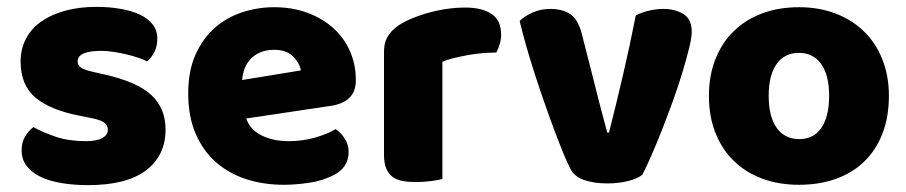

<svg xmlns="http://www.w3.org/2000/svg" viewBox="-20 -522 2639 559"><path d="M462 -145Q462 -69 405 -26Q348 17 237 17Q195 17 159 11Q123 5 97.5 -7.5Q72 -20 57.5 -39Q43 -58 43 -84Q43 -108 53 -124.5Q63 -141 77 -152Q106 -136 143.5 -123.5Q181 -111 230 -111Q261 -111 277.5 -120Q294 -129 294 -144Q294 -158 282 -166Q270 -174 242 -179L212 -185Q125 -202 82.5 -238.5Q40 -275 40 -343Q40 -380 56 -410Q72 -440 101 -460Q130 -480 170.5 -491Q211 -502 260 -502Q297 -502 329.5 -496.5Q362 -491 386 -480Q410 -469 424 -451.5Q438 -434 438 -410Q438 -387 429.5 -370.5Q421 -354 408 -343Q400 -348 384 -353.5Q368 -359 349 -363.5Q330 -368 310.5 -371Q291 -374 275 -374Q242 -374 224 -366.5Q206 -359 206 -343Q206 -332 216 -325Q226 -318 254 -312L285 -305Q381 -283 421.5 -244.5Q462 -206 462 -145Z M806 16Q747 16 696.5 -0.5Q646 -17 608.5 -50Q571 -83 549.5 -133Q528 -183 528 -250Q528 -316 549.5 -363.5Q571 -411 606 -441.5Q641 -472 686 -486.5Q731 -501 778 -501Q831 -501 874.5 -485Q918 -469 949.5 -441Q981 -413 998.5 -374Q1016 -335 1016 -289Q1016 -255 997 -237Q978 -219 944 -214L697 -177Q708 -144 742 -127.5Q776 -111 820 -111Q861 -111 897.5 -121.5Q934 -132 957 -146Q973 -136 984 -118Q995 -100 995 -80Q995 -35 953 -13Q921 4 881 10Q841 16 806 16ZM778 -377Q754 -377 736.5 -369Q719 -361 708 -348.5Q697 -336 691.5 -320.5Q686 -305 685 -289L856 -317Q853 -337 834 -357Q815 -377 778 -377Z M1268 -1Q1258 2 1236.5 5Q1215 8 1192 8Q1170 8 1152.5 5Q1135 2 1123 -7Q1111 -16 1104.5 -31.5Q1098 -47 1098 -72V-372Q1098 -395 1106.5 -411.5Q1115 -428 1131 -441Q1147 -454 1170.5 -464.5Q1194 -475 1221 -483Q1248 -491 1277 -495.5Q1306 -500 1335 -500Q1383 -500 1411 -481.5Q1439 -463 1439 -421Q1439 -407 1435 -393.5Q1431 -380 1425 -369Q1404 -369 1382 -367Q1360 -365 1339 -361Q1318 -357 1299.5 -352.5Q1281 -348 1268 -342Z M1850 -13Q1836 -2 1809 5Q1782 12 1748 12Q1709 12 1680.5 2Q1652 -8 1641 -30Q1632 -47 1619.5 -77.5Q1607 -108 1593 -145.5Q1579 -183 1564 -226Q1549 -269 1535.5 -311Q1522 -353 1511 -392Q1500 -431 1493 -461Q1507 -475 1530.5 -485.5Q1554 -496 1582 -496Q1617 -496 1639.5 -481.5Q1662 -467 1673 -427L1712 -274Q1723 -229 1733 -192.5Q1743 -156 1748 -136H1753Q1772 -210 1793 -300Q1814 -390 1831 -477Q1848 -486 1869.5 -491Q1891 -496 1911 -496Q1946 -496 1970 -481Q1994 -466 1994 -429Q1994 -413 1986.5 -382.5Q1979 -352 1967.5 -313.5Q1956 -275 1940.5 -232Q1925 -189 1909 -148Q1893 -107 1877.5 -71.5Q1862 -36 1850 -13Z M2568 -243Q2568 -181 2549 -132.5Q2530 -84 2495.5 -51Q2461 -18 2413 -1Q2365 16 2306 16Q2247 16 2199 -2Q2151 -20 2116.5 -53.5Q2082 -87 2063 -135Q2044 -183 2044 -243Q2044 -302 2063 -350Q2082 -398 2116.5 -431.5Q2151 -465 2199 -483Q2247 -501 2306 -501Q2365 -501 2413 -482.5Q2461 -464 2495.5 -430.5Q2530 -397 2549 -349Q2568 -301 2568 -243ZM2218 -243Q2218 -182 2241.5 -149.5Q2265 -117 2307 -117Q2349 -117 2371.5 -150Q2394 -183 2394 -243Q2394 -303 2371 -335.5Q2348 -368 2306 -368Q2264 -368 2241 -335.5Q2218 -303 2218 -243Z"/></svg>

Font: Baloo Tamma
Style: Regular
Weight: 400
Designer: Divya Kowshik and Ek Type
Foundry: Ek Type
Version: Version 1.007;PS 1.000;hotconv 1.0.88;makeotf.lib2.5.647800